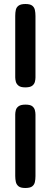

<svg xmlns="http://www.w3.org/2000/svg" viewBox="-20 -728 248 958"><path d="M106 -292Q83 -292 72.5 -300.5Q62 -309 59 -320.5Q56 -332 56 -342V-649Q56 -666 59 -679Q62 -692 73 -700Q84 -708 107 -708Q130 -708 140.5 -700Q151 -692 154 -678.5Q157 -665 157 -648V-341Q157 -331 154 -319.5Q151 -308 140.5 -300Q130 -292 106 -292ZM106 210Q83 210 72.5 201.5Q62 193 59 179.5Q56 166 56 150V-157Q56 -167 59 -178.5Q62 -190 73 -198Q84 -206 107 -206Q131 -206 141 -198Q151 -190 154 -178.5Q157 -167 157 -156V151Q157 167 154 180.5Q151 194 140.5 202Q130 210 106 210Z"/></svg>

Font: Fredoka Light Medium
Style: Regular
Weight: 500
Version: Version 2.001